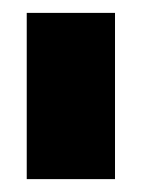

<svg xmlns="http://www.w3.org/2000/svg" viewBox="-20 -695 220 298"><path d="M21.5 -417H158.5V-675H21.5Z"/></svg>

Font: Anybody SemiCondensed ExtraBold
Style: Regular
Weight: 800
Width: 4
Version: Version 1.113;gftools[0.9.25]